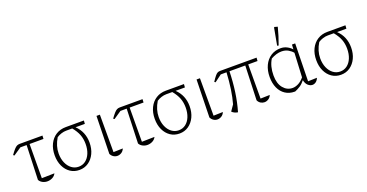

<svg xmlns="http://www.w3.org/2000/svg" viewBox="-33 -1397 3975 2077"><g transform="rotate(-20 1954.5 -358.5)"><path d="M14 -380 1 -389Q28 -426 45.5 -445.5Q63 -465 77.5 -472Q92 -479 110 -479H372L370 -441H210L208 -48L354 -51Q340 -23 312.5 -9Q285 5 254 5Q226 5 200.5 -8Q175 -21 162 -45L176 -441H104Z M825 -235Q825 -164 799 -109.5Q773 -55 727.5 -23.5Q682 8 623 8Q564 8 519 -22.5Q474 -53 448.5 -107Q423 -161 423 -232Q423 -305 450.5 -361Q478 -417 527 -448Q576 -479 641 -479H849L846 -441H739Q825 -358 825 -235ZM631 -441Q604 -441 574 -431.5Q544 -422 521 -406Q470 -322 470 -236Q470 -175 490.5 -128Q511 -81 546.5 -54.5Q582 -28 627 -28Q672 -28 706.5 -54Q741 -80 760.5 -127Q780 -174 780 -235Q780 -293 761.5 -341.5Q743 -390 701 -441Z M984 -45 994 -479H1033V-48L1141 -51Q1130 -23 1107.5 -9Q1085 5 1061 5Q1037 5 1016.5 -8Q996 -21 984 -45Z M1166 -380 1153 -389Q1180 -426 1197.5 -445.5Q1215 -465 1229.5 -472Q1244 -479 1262 -479H1524L1522 -441H1362L1360 -48L1506 -51Q1492 -23 1464.5 -9Q1437 5 1406 5Q1378 5 1352.5 -8Q1327 -21 1314 -45L1328 -441H1256Z M1977 -235Q1977 -164 1951 -109.5Q1925 -55 1879.5 -23.5Q1834 8 1775 8Q1716 8 1671 -22.5Q1626 -53 1600.5 -107Q1575 -161 1575 -232Q1575 -305 1602.5 -361Q1630 -417 1679 -448Q1728 -479 1793 -479H2001L1998 -441H1891Q1977 -358 1977 -235ZM1783 -441Q1756 -441 1726 -431.5Q1696 -422 1673 -406Q1622 -322 1622 -236Q1622 -175 1642.5 -128Q1663 -81 1698.5 -54.5Q1734 -28 1779 -28Q1824 -28 1858.5 -54Q1893 -80 1912.5 -127Q1932 -174 1932 -235Q1932 -293 1913.5 -341.5Q1895 -390 1853 -441Z M2136 -45 2146 -479H2185V-48L2293 -51Q2282 -23 2259.5 -9Q2237 5 2213 5Q2189 5 2168.5 -8Q2148 -21 2136 -45Z M2446 8Q2428 5 2410.5 -2.5Q2393 -10 2379 -24L2425 -91Q2466 -235 2477 -441H2411L2329 -380L2317 -389Q2342 -427 2358 -446.5Q2374 -466 2387 -472.5Q2400 -479 2416 -479H2837L2834 -441H2727L2726 -48L2833 -51Q2822 -24 2800 -10Q2778 4 2754 4Q2731 4 2710.5 -8.5Q2690 -21 2679 -45L2693 -441H2511Q2508 -321 2492 -207.5Q2476 -94 2446 8Z M3105 8Q3102 8 3098 8Q3038 8 2992.5 -22Q2947 -52 2922.5 -106Q2898 -160 2898 -232Q2898 -307 2925 -364.5Q2952 -422 3001 -454Q3050 -486 3115 -486Q3154 -486 3187.5 -468.5Q3221 -451 3242 -426L3245 -481H3282L3273 -48L3376 -51Q3365 -23 3346 -9Q3327 5 3306 5Q3279 5 3255 -17Q3231 -39 3224 -79Q3196 -43 3165.5 -23.5Q3135 -4 3105 8ZM2943 -235Q2943 -141 2986 -89Q3029 -37 3093 -37Q3124 -37 3158.5 -54Q3193 -71 3226 -110L3240 -388Q3220 -413 3187.5 -431.5Q3155 -450 3111 -450Q3054 -450 2989 -414Q2943 -340 2943 -235ZM3106 -520 3090 -524 3126 -720 3131 -725 3167 -715Q3142 -616 3106 -520Z M3836 -235Q3836 -164 3810 -109.5Q3784 -55 3738.5 -23.5Q3693 8 3634 8Q3575 8 3530 -22.5Q3485 -53 3459.5 -107Q3434 -161 3434 -232Q3434 -305 3461.5 -361Q3489 -417 3538 -448Q3587 -479 3652 -479H3860L3857 -441H3750Q3836 -358 3836 -235ZM3642 -441Q3615 -441 3585 -431.5Q3555 -422 3532 -406Q3481 -322 3481 -236Q3481 -175 3501.5 -128Q3522 -81 3557.5 -54.5Q3593 -28 3638 -28Q3683 -28 3717.5 -54Q3752 -80 3771.5 -127Q3791 -174 3791 -235Q3791 -293 3772.5 -341.5Q3754 -390 3712 -441Z"/></g></svg>

Font: Piazzolla ExtraLight
Style: Regular
Weight: 200
Designer: Juan Pablo del Peral
Foundry: Huerta Tipografica
Version: Version 1.330